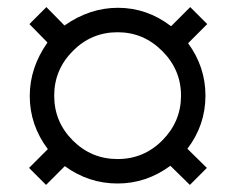

<svg xmlns="http://www.w3.org/2000/svg" viewBox="-20 -607 664 542"><path d="M312 -89Q230 -89 163 -138L110 -85L62 -133L115 -186Q64 -254 64 -336Q64 -416 114 -487L63 -539L111 -587L162 -535Q233 -585 313 -585Q395 -585 463 -533L517 -587L565 -539L511 -485Q560 -418 560 -337Q560 -254 509 -187L564 -133L516 -85L461 -139Q393 -89 312 -89ZM312 -516Q238 -516 185.5 -463Q133 -410 133 -337Q133 -263 185.5 -210.5Q238 -158 312 -158Q386 -158 438.5 -211Q491 -264 491 -337Q491 -410 438 -463Q385 -516 312 -516Z"/></svg>

Font: Chivo
Style: Regular
Weight: 400
Designer: Hector Gatti
Foundry: Omnibus-Type
Version: Version 1.007;PS 001.007;hotconv 1.0.88;makeotf.lib2.5.64775